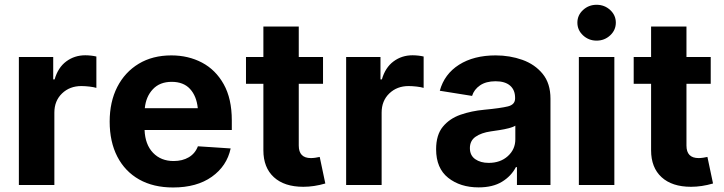

<svg xmlns="http://www.w3.org/2000/svg" viewBox="-20 -789 3090 819"><path d="M60.5 0V-545.9H207V-450.2H212.9Q227.5 -501 262.7 -527.1Q297.9 -553.2 343.8 -553.2Q355 -553.2 368.2 -551.8Q381.3 -550.3 391.1 -547.9V-414.1Q380.4 -417.5 361.6 -419.7Q342.8 -421.9 327.1 -421.9Q277.3 -421.9 244.6 -390.4Q211.9 -358.9 211.9 -308.6V0Z M718.3 10.7Q634.3 10.7 573.7 -23.4Q513.2 -57.6 480.5 -120.8Q447.8 -184.1 447.8 -270.5Q447.8 -354.5 480.2 -418Q512.7 -481.4 571.8 -517.1Q630.9 -552.7 710.9 -552.7Q783.2 -552.7 841.6 -522Q899.9 -491.2 934.3 -429.7Q968.8 -368.2 968.8 -275.4V-234.4H596.7Q599.1 -172.4 632.8 -137.2Q666.5 -102.1 720.7 -102.1Q758.3 -102.1 785.4 -118.2Q812.5 -134.3 824.2 -165L963.9 -155.8Q947.8 -80.6 883.5 -34.9Q819.3 10.7 718.3 10.7ZM597.7 -327.6H823.7Q818.4 -379.4 790.5 -409.7Q762.7 -439.9 712.4 -439.9Q661.6 -439.9 632.1 -408.4Q602.5 -377 597.7 -327.6Z M1357.9 -545.9V-431.6H1254.4V-168Q1254.4 -114.7 1306.2 -114.7Q1314.9 -114.7 1325.4 -116.2Q1335.9 -117.7 1343.8 -119.6L1367.7 -6.3Q1319.3 7.8 1273.9 7.8Q1192.9 7.8 1148.2 -33.2Q1103.5 -74.2 1103.5 -147.9V-431.6H1029.3V-545.9H1103.5V-675.8H1254.4V-545.9Z M1456.5 0V-545.9H1603V-450.2H1608.9Q1623.5 -501 1658.7 -527.1Q1693.8 -553.2 1739.7 -553.2Q1751 -553.2 1764.2 -551.8Q1777.3 -550.3 1787.1 -547.9V-414.1Q1776.4 -417.5 1757.6 -419.7Q1738.8 -421.9 1723.1 -421.9Q1673.3 -421.9 1640.6 -390.4Q1607.9 -358.9 1607.9 -308.6V0Z M2021.5 10.3Q1943.4 10.3 1891.8 -30.5Q1840.3 -71.3 1840.3 -152.3Q1840.3 -213.4 1868.9 -248.3Q1897.5 -283.2 1944.3 -299.6Q1991.2 -315.9 2044.9 -320.8Q2116.2 -327.6 2146.7 -335.2Q2177.2 -342.8 2177.2 -369.1V-371.6Q2177.2 -405.3 2155.8 -423.8Q2134.3 -442.4 2093.8 -442.4Q2053.2 -442.4 2027.6 -424.8Q2002 -407.2 1993.7 -379.9L1856 -401.9Q1875.5 -473.1 1938.2 -512.9Q2001 -552.7 2094.2 -552.7Q2154.8 -552.7 2208.3 -533.7Q2261.7 -514.6 2294.9 -473.9Q2328.1 -433.1 2328.1 -368.2V0H2185.1V-76.2H2180.7Q2160.6 -37.6 2121.3 -13.7Q2082 10.3 2021.5 10.3ZM1984.4 -157.2Q1984.4 -126 2007.1 -110.1Q2029.8 -94.2 2064.5 -94.2Q2114.3 -94.2 2146.2 -123Q2178.2 -151.9 2178.2 -194.8V-252.9Q2169.4 -247.1 2150.6 -242.2Q2131.8 -237.3 2110.8 -234.1Q2089.8 -231 2073.2 -228.5Q2033.2 -222.7 2008.8 -205.8Q1984.4 -189 1984.4 -157.2Z M2449.2 0V-545.9H2600.6V0ZM2524.9 -615.7Q2491.2 -615.7 2467 -638.2Q2442.9 -660.6 2442.9 -692.4Q2442.9 -724.1 2467 -746.3Q2491.2 -768.6 2524.9 -768.6Q2558.6 -768.6 2582.8 -746.3Q2606.9 -724.1 2606.9 -692.4Q2606.9 -660.6 2582.8 -638.2Q2558.6 -615.7 2524.9 -615.7Z M3011.7 -545.9V-431.6H2908.2V-168Q2908.2 -114.7 2960 -114.7Q2968.8 -114.7 2979.2 -116.2Q2989.7 -117.7 2997.6 -119.6L3021.5 -6.3Q2973.1 7.8 2927.7 7.8Q2846.7 7.8 2802 -33.2Q2757.3 -74.2 2757.3 -147.9V-431.6H2683.1V-545.9H2757.3V-675.8H2908.2V-545.9Z"/></svg>

Font: Konkhmer Sleokchher
Style: Regular
Weight: 400
Designer: Suon May Sophanith
Version: Version 1.000; ttfautohint (v1.8.4.7-5d5b);gftools[0.9.23]